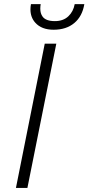

<svg xmlns="http://www.w3.org/2000/svg" viewBox="-20 -926 436 946"><path d="M115 0H58.5L200.5 -711H257.5ZM244 -779.5Q185 -779.5 154 -814Q130 -840.5 130 -880Q130 -892 132.5 -905.5H180.5Q178.5 -894 178.5 -883.5Q178.5 -859.5 190 -844Q206 -822 250.5 -822Q291.5 -822 316.5 -845.5Q341.5 -869 348 -905.5H395.5Q385.5 -845.5 346 -812.5Q306.5 -779.5 244 -779.5Z"/></svg>

Font: Roberto Sans Light
Style: Italic
Weight: 300
Italic angle: -11°
Designer: Google
Version: Version 1.00;June 11, 2020;FontCreator 12.0.0.2522 64-bit; t